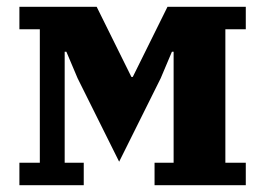

<svg xmlns="http://www.w3.org/2000/svg" viewBox="-20 -544 779 564"><path d="M37 -66H97V-458H37V-524H264L366 -318H370L472 -524H702V-458H642V-66H702V0H434V-66H490V-392H485L452 -314L330 -69L208 -314L175 -392H170V-66H226V0H37Z"/></svg>

Font: IBM Plex Serif
Style: Bold
Weight: 700
Designer: Mike Abbink, Paul van der Laan, Pieter van Rosmalen
Foundry: Bold Monday
Version: Version 2.008